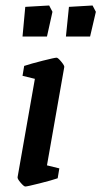

<svg xmlns="http://www.w3.org/2000/svg" viewBox="-20 -670 369 699"><path d="M44 -25 107 -383 62 -394 68 -430Q92 -438 135.5 -449Q179 -460 186 -460Q191 -460 203 -445.5Q215 -431 214 -426L151 -68L196 -57L190 -21Q170 -14 124.5 -2.5Q79 9 72 9Q67 9 55 -5Q43 -19 44 -25ZM72 -645 159 -650 171 -627 151 -537H62ZM231 -645 317 -650 329 -627 308 -537H220Z"/></svg>

Font: Grenze Medium
Style: Italic
Weight: 500
Italic angle: -10°
Designer: Renata Polastri
Foundry: Omnibus-Type
Version: Version 1.002; ttfautohint (v1.8)